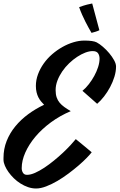

<svg xmlns="http://www.w3.org/2000/svg" viewBox="-60 -994 683 1097"><path d="M411.1 -475.1Q429.7 -490.2 447.3 -512.7Q464.8 -535.2 478.5 -560.1Q492.2 -585 500.5 -610.8Q508.8 -636.7 508.8 -659.2Q508.8 -677.2 500.2 -689.7Q491.7 -702.1 469.2 -702.1Q450.2 -702.1 427.2 -693.4Q404.3 -684.6 380.9 -669.2Q357.4 -653.8 335.2 -632.6Q313 -611.3 295.9 -586.4Q278.8 -561.5 268.3 -534.2Q257.8 -506.8 257.8 -479Q257.8 -455.1 263.7 -437.7Q269.5 -420.4 280.8 -407Q292 -393.6 307.9 -382.3Q323.7 -371.1 344.2 -358.9Q282.7 -333 231.2 -295.2Q179.7 -257.3 142.6 -213.4Q105.5 -169.4 84.7 -122.8Q64 -76.2 64 -33.2Q64 -18.1 71.3 -6.6Q78.6 4.9 94.2 4.9Q114.7 4.9 140.1 -6.3Q165.5 -17.6 192.9 -35.6Q220.2 -53.7 247.8 -76.2Q275.4 -98.6 299.6 -121.3Q323.7 -144 342.8 -164.6Q361.8 -185.1 373 -199.2Q402.3 -175.8 423.8 -157.5Q445.3 -139.2 463.9 -124Q455.6 -112.8 436.3 -92.8Q417 -72.8 390.4 -49.8Q363.8 -26.9 332.3 -3.2Q300.8 20.5 268.3 39.6Q235.8 58.6 204.1 70.8Q172.4 83 146 83Q123 83 100.3 75.2Q77.6 67.4 57.1 54.4Q36.6 41.5 19.3 24.7Q2 7.8 -11 -10.3Q-23.9 -28.3 -31.7 -46.4Q-39.6 -64.5 -40 -80.1V-91.8Q-40 -143.1 -22 -188.5Q-3.9 -233.9 27.6 -272.2Q59.1 -310.5 101.3 -341.6Q143.6 -372.6 191.9 -395.5Q183.1 -404.3 174.6 -414.6Q166 -424.8 159.4 -437.7Q152.8 -450.7 148.9 -466.8Q145 -482.9 145 -502.9Q145 -537.1 157.2 -569.8Q169.4 -602.5 189.9 -631.3Q210.4 -660.2 238 -684.1Q265.6 -708 296.4 -725.3Q327.1 -742.7 359.4 -752.4Q391.6 -762.2 421.9 -762.2Q472.2 -762.2 492.2 -752Q508.8 -743.2 528.1 -726.6Q547.4 -710 564 -690.2Q580.6 -670.4 591.8 -650.1Q603 -629.9 603 -613.8Q603 -585.9 593.8 -555.7Q584.5 -525.4 569.3 -496.8Q554.2 -468.3 534.7 -443.1Q515.1 -418 495.1 -400.9ZM507.8 -821.3Q496.6 -815.9 486.8 -813Q477.1 -810.1 462.9 -806.2Q455.6 -818.8 446.5 -835Q437.5 -851.1 428 -869.9Q418.5 -888.7 409.2 -909.7Q399.9 -930.7 392.1 -953.1Q417 -962.4 437 -967.5Q457 -972.7 466.8 -974.1L507.8 -821.3Z"/></svg>

Font: Yesteryear
Style: Regular
Weight: 400
Designer: Astigmatic (AOETI)
Foundry: Astigmatic (AOETI)
Version: Version 1.000